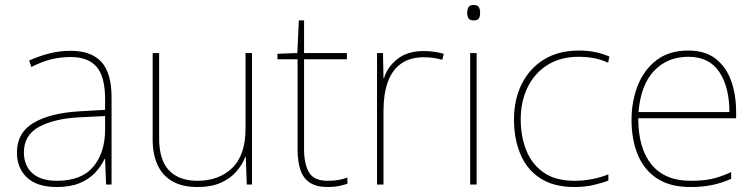

<svg xmlns="http://www.w3.org/2000/svg" viewBox="-20 -741 3037 771"><path d="M208 10Q129 10 88.5 -28Q48 -66 48 -129Q48 -208 114.5 -247.5Q181 -287 299 -294L402 -300V-343Q402 -433 368 -472.5Q334 -512 264 -512Q224 -512 186.5 -503Q149 -494 106 -472L97 -498Q137 -516 178.5 -526.5Q220 -537 264 -537Q346 -537 387 -492.5Q428 -448 428 -350V0H406L402 -103H400Q386 -73 361.5 -47Q337 -21 299.5 -5.5Q262 10 208 10ZM208 -15Q308 -15 355 -72Q402 -129 402 -220V-275L301 -270Q199 -265 137.5 -232Q76 -199 76 -129Q76 -76 110 -45.5Q144 -15 208 -15Z M773 10Q714 10 674 -12Q634 -34 613.5 -77Q593 -120 593 -182V-528H619V-186Q619 -98 659 -56.5Q699 -15 773 -15Q859 -15 912.5 -66.5Q966 -118 966 -226V-528H992V0H971L967 -111H965Q954 -81 930 -53Q906 -25 867.5 -7.5Q829 10 773 10Z M1296 10Q1250 10 1223.5 -8Q1197 -26 1186 -60Q1175 -94 1175 -140V-503H1094V-525L1174 -528L1180 -659H1201V-528H1373V-503H1201V-143Q1201 -82 1221 -48.5Q1241 -15 1296 -15Q1321 -15 1340 -18.5Q1359 -22 1375 -28V-3Q1359 2 1340.5 6Q1322 10 1296 10Z M1494 0V-528H1518L1520 -427H1522Q1536 -473 1576.5 -504.5Q1617 -536 1681 -536Q1705 -536 1724.5 -533Q1744 -530 1762 -525L1756 -501Q1737 -506 1720.5 -508.5Q1704 -511 1681 -511Q1626 -511 1590 -485Q1554 -459 1537 -411Q1520 -363 1520 -297V0Z M1868 0V-528H1894V0ZM1881 -659Q1866 -659 1861 -668Q1856 -677 1856 -690Q1856 -702 1861 -711.5Q1866 -721 1881 -721Q1899 -721 1903.5 -711.5Q1908 -702 1908 -690Q1908 -677 1903.5 -668Q1899 -659 1881 -659Z M2287 10Q2203 10 2149 -25.5Q2095 -61 2069.5 -122.5Q2044 -184 2044 -261Q2044 -342 2075.5 -404.5Q2107 -467 2165 -502.5Q2223 -538 2304 -538Q2340 -538 2369.5 -532Q2399 -526 2427 -514L2422 -489Q2392 -503 2362.5 -508Q2333 -513 2304 -513Q2232 -513 2180 -481Q2128 -449 2099.5 -392Q2071 -335 2071 -261Q2071 -193 2093.5 -137Q2116 -81 2163.5 -48Q2211 -15 2287 -15Q2323 -15 2358.5 -22Q2394 -29 2423 -41V-16Q2398 -6 2363 2Q2328 10 2287 10Z M2753 10Q2670 10 2617.5 -25Q2565 -60 2540.5 -121Q2516 -182 2516 -259Q2516 -334 2541 -397.5Q2566 -461 2616.5 -499.5Q2667 -538 2744 -538Q2812 -538 2854 -505Q2896 -472 2916 -416.5Q2936 -361 2936 -291V-266H2543Q2543 -145 2596.5 -80Q2650 -15 2753 -15Q2801 -15 2835.5 -22Q2870 -29 2916 -50V-23Q2878 -6 2839.5 2Q2801 10 2753 10ZM2544 -291H2909Q2909 -391 2868.5 -452Q2828 -513 2744 -513Q2660 -513 2606.5 -456.5Q2553 -400 2544 -291Z"/></svg>

Font: Noto Sans Symbols Thin
Style: Regular
Weight: 250
Version: Version 2.002